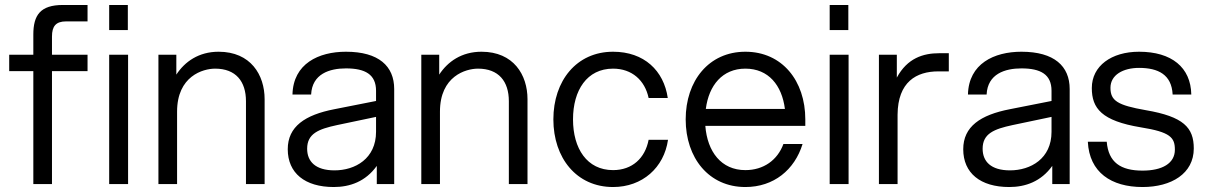

<svg xmlns="http://www.w3.org/2000/svg" viewBox="-20 -740 4846 772"><path d="M114 -601V-520H17V-454H114V0H189V-454H332V-520H189V-593C189 -634 204 -654 246 -654H332V-720H233C142 -720 114 -679 114 -601Z M419 0H495V-520H419ZM419 -619H494V-720H419Z M969 -333V0H1044V-341C1044 -439 988 -532 859 -532C779 -532 723 -492 689 -440V-520H617V0H692V-291C692 -434 796 -464 845 -464C928 -464 969 -413 969 -333Z M1495 0H1565V-382C1565 -474 1503 -532 1371 -532C1261 -532 1159 -484 1156 -360H1231C1235 -443 1305 -465 1371 -465C1448 -465 1492 -441 1492 -375V-334L1325 -301C1206 -278 1137 -231 1137 -140C1137 -44 1206 12 1322 12C1387 12 1450 -10 1495 -73ZM1215 -142C1215 -203 1261 -221 1335 -237L1492 -270V-210C1492 -102 1408 -55 1325 -55C1248 -55 1215 -91 1215 -142Z M2026 -333V0H2101V-341C2101 -439 2045 -532 1916 -532C1836 -532 1780 -492 1746 -440V-520H1674V0H1749V-291C1749 -434 1853 -464 1902 -464C1985 -464 2026 -413 2026 -333Z M2445 12C2563 12 2650 -66 2666 -178H2588C2574 -104 2522 -56 2445 -56C2340 -56 2284 -143 2284 -260C2284 -377 2340 -464 2445 -464C2521 -464 2573 -417 2588 -346H2665C2649 -456 2570 -532 2445 -532C2298 -532 2205 -415 2205 -260C2205 -105 2298 12 2445 12Z M2977 12C3091 12 3175 -57 3207 -161H3130C3106 -96 3050 -56 2977 -56C2880 -56 2824 -130 2816 -234H3218V-260C3218 -415 3125 -532 2977 -532C2830 -532 2737 -415 2737 -260C2737 -105 2830 12 2977 12ZM2818 -302C2830 -397 2885 -464 2977 -464C3070 -464 3124 -397 3136 -302Z M3316 0H3392V-520H3316ZM3316 -619H3391V-720H3316Z M3514 0H3589V-279C3590 -411 3665 -453 3753 -453H3795V-526H3756C3692 -526 3628 -506 3586 -428V-520H3514Z M4211 0H4281V-382C4281 -474 4219 -532 4087 -532C3977 -532 3875 -484 3872 -360H3947C3951 -443 4021 -465 4087 -465C4164 -465 4208 -441 4208 -375V-334L4041 -301C3922 -278 3853 -231 3853 -140C3853 -44 3922 12 4038 12C4103 12 4166 -10 4211 -73ZM3931 -142C3931 -203 3977 -221 4051 -237L4208 -270V-210C4208 -102 4124 -55 4041 -55C3964 -55 3931 -91 3931 -142Z M4574 12C4690 12 4780 -42 4780 -143C4780 -227 4739 -271 4587 -297C4473 -317 4445 -335 4445 -387C4445 -439 4496 -467 4560 -467C4637 -467 4691 -440 4695 -360H4770C4768 -469 4691 -532 4560 -532C4449 -532 4370 -475 4370 -386C4370 -304 4410 -254 4567 -228C4686 -209 4704 -187 4704 -138C4704 -83 4653 -54 4574 -54C4486 -54 4437 -87 4430 -170H4354C4360 -47 4448 12 4574 12Z"/></svg>

Font: Aspekta 350
Style: Regular
Weight: 350
Designer: Ivo Dolenc
Version: Version 2.000